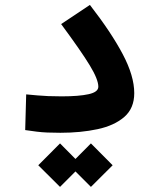

<svg xmlns="http://www.w3.org/2000/svg" viewBox="-20 -521 626 759"><path d="M218.8 3.9Q188.5 3.9 167 2.9Q145.5 2 125.5 -0.5Q105.5 -2.9 79.6 -6.8L83.5 -147.9Q108.9 -145.5 128.7 -143.8Q148.4 -142.1 170.7 -141.1Q192.9 -140.1 223.6 -140.1Q292.5 -140.1 330.6 -148.7Q368.7 -157.2 368.7 -178.2Q368.7 -207 334.7 -262.9Q300.8 -318.8 221.7 -425.8L335.4 -501.5Q419.9 -392.6 465.3 -306.6Q510.7 -220.7 510.7 -152.8Q510.7 -92.8 471.2 -58.6Q431.6 -24.4 365.5 -10.3Q299.3 3.9 218.8 3.9ZM339.4 217.8 278.3 156.7 217.3 217.8 131.3 132.3 217.3 45.9 278.3 107.4 339.4 45.9 425.3 132.3Z"/></svg>

Font: Cascadia Mono
Style: Bold
Weight: 700
Monospace: yes
Designer: Aaron Bell
Foundry: Saja Typeworks
Version: Version 2404.023; ttfautohint (v1.8.4)